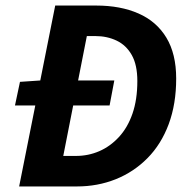

<svg xmlns="http://www.w3.org/2000/svg" viewBox="-20 -672 681 692"><path d="M34 -292 52 -377 126 -382H392L375 -292ZM49 0 179 -652H327Q414 -652 479 -623.5Q544 -595 579.5 -536.5Q615 -478 615 -389Q615 -297 588 -224.5Q561 -152 511.5 -102Q462 -52 397 -26Q332 0 257 0ZM208 -110H254Q298 -110 337.5 -127Q377 -144 408.5 -178Q440 -212 457.5 -262.5Q475 -313 475 -380Q475 -438 455 -473.5Q435 -509 400.5 -525.5Q366 -542 324 -542H293Z"/></svg>

Font: Source Sans 3
Style: Bold Italic
Weight: 700
Italic angle: -11°
Designer: Paul D. Hunt
Foundry: Adobe
Version: Version 3.052;hotconv 1.1.0;makeotfexe 2.6.0